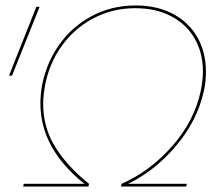

<svg xmlns="http://www.w3.org/2000/svg" viewBox="-20 -683 806 703"><path d="M449 -10H664L662 0H423L425 -10Q530 -56 611 -148.5Q692 -241 715 -350Q723 -390 723 -421Q723 -490 692.5 -542.5Q662 -595 606 -624Q550 -653 475 -653Q393 -653 323 -616.5Q253 -580 206.5 -515.5Q160 -451 145 -370Q138 -330 138 -303Q138 -215 183 -143.5Q228 -72 306 -10L304 0H65L67 -10H289Q128 -139 128 -304Q128 -337 134 -371Q150 -453 197 -519.5Q244 -586 316.5 -624.5Q389 -663 477 -663Q555 -663 613.5 -632Q672 -601 703 -546Q734 -491 734 -421Q734 -381 726 -348Q702 -241 625 -149.5Q548 -58 449 -10ZM13 -406 113 -658H125L24 -406Z"/></svg>

Font: Ysabeau Hairline
Style: Italic
Weight: 100
Italic angle: -12°
Designer: Christian Thalmann (Catharsis Fonts)
Version: Version 0.003